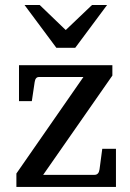

<svg xmlns="http://www.w3.org/2000/svg" viewBox="-20 -740 515 760"><path d="M403.8 -720.2 277.8 -550.8H203.1L77.1 -720.2H137.2L240.2 -621.1L344.2 -720.2ZM439 0H44.9V-53.2L310.1 -435.1H133.8Q120.1 -435.1 117.2 -415L106 -339.8H55.2V-481.9H424.8V-440.9L150.9 -47.9H354Q371.1 -47.9 374 -69.8L384.8 -150.9H439Z"/></svg>

Font: Ezra SIL SR
Style: Regular
Weight: 400
Designer: Development by SIL's NRSI team. OpenType tables by Ralph Hancock ( hancock@dircon.co.uk ).
Foundry: Development by SIL's NRSI team.
Version: Version 2.51; 2007